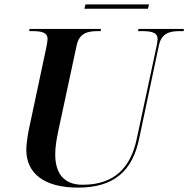

<svg xmlns="http://www.w3.org/2000/svg" viewBox="-20 -846 859 876"><path d="M365 -806H655L660 -826H370ZM336 10C502 10 585 -68 615 -214L705 -639C717 -696 756 -704 800 -704H818L819 -714H612L610 -704H627C669 -704 699 -699 699 -668C699 -662 697 -648 695 -638L604 -213C577 -84 504 -3 357 -3C272 -3 232 -54 232 -142C232 -176 238 -211 246 -249L330 -640C342 -696 382 -704 426 -704H439L441 -714H115L113 -704H126C168 -704 197 -699 197 -668C197 -660 194 -642 191 -628L111 -252C106 -229 100 -184 100 -163C100 -53 184 10 336 10Z"/></svg>

Font: Noto Serif Display SemiBold
Style: Italic
Weight: 600
Italic angle: -12°
Designer: Monotype Design Team
Foundry: Monotype Imaging Inc.
Version: Version 2.009